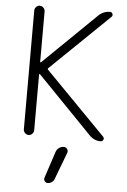

<svg xmlns="http://www.w3.org/2000/svg" viewBox="-64 -800 719 1084"><g transform="rotate(5 295.5 -257.5)"><path d="M322.3 28.3Q334 28.3 340.8 38.6Q347.7 48.8 343.8 59.6L286.1 211.9Q282.2 224.6 271.5 231.9Q260.7 239.3 248 239.3Q237.3 239.3 231 230.5Q224.6 221.7 227.5 211.9L277.3 60.5Q282.2 45.9 294.4 37.1Q306.6 28.3 322.3 28.3ZM146.5 -439.5Q146.5 -436.5 148.4 -436Q150.4 -435.5 151.4 -436.5L450.2 -727.5Q477.5 -753.9 515.6 -753.9Q525.4 -753.9 529.3 -744.1Q533.2 -734.4 526.4 -727.5L195.3 -407.2Q190.4 -402.3 195.3 -397.5L537.1 -48.8Q542 -43.9 542 -38.1Q542 -34.2 540 -31.2Q536.1 -21.5 525.4 -21.5Q488.3 -21.5 461.9 -48.8L151.4 -369.1Q150.4 -370.1 148.4 -369.6Q146.5 -369.1 146.5 -367.2V-50.8Q146.5 -39.1 137.7 -30.3Q128.9 -21.5 117.2 -21.5Q105.5 -21.5 96.7 -30.3Q87.9 -39.1 87.9 -50.8V-724.6Q87.9 -736.3 96.7 -745.1Q105.5 -753.9 117.2 -753.9Q128.9 -753.9 137.7 -745.1Q146.5 -736.3 146.5 -724.6Z"/></g></svg>

Font: Gen Jyuu Gothic Light
Style: Regular
Weight: 200
Designer: [Source Han Sans]
Ryoko NISHIZUKA  (kana & ideographs); Paul D. Hunt (Latin, Greek & Cyrillic); Wenlong ZHANG  (bopomofo
Version: Version 1.002.20150607